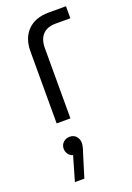

<svg xmlns="http://www.w3.org/2000/svg" viewBox="-153 -566 628 916"><g transform="rotate(-20 160.5 -108.5)"><path d="M75 0V-365Q75 -433 113.5 -471.5Q152 -510 220 -510H308V-449H234Q190 -449 167.5 -425Q145 -401 145 -357V0ZM61 293 97 169Q82 165 73.5 152.5Q65 140 65 126Q65 106 78.5 93.5Q92 81 111 81Q132 81 144 95Q156 109 156 128Q156 146 146 173L109 293Z"/></g></svg>

Font: MuseoModerno Light
Style: Regular
Weight: 300
Designer: Pablo Cosgaya, Héctor Gatti, Marcela Romero, and the Authors of The MuseoModerno Project.
Foundry: Omnibus-Type Team
Version: Version 1.001